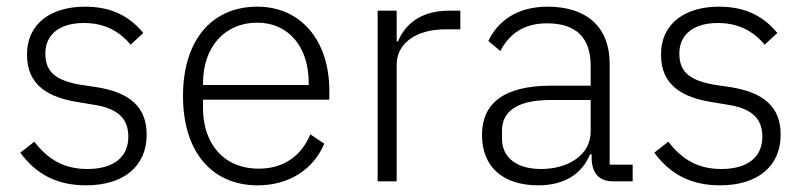

<svg xmlns="http://www.w3.org/2000/svg" viewBox="-20 -544 2419 576"><path d="M238 12C351 12 420 -45 420 -140C420 -222 371 -267 267 -283L226 -289C153 -301 116 -324 116 -383C116 -441 159 -475 232 -475C303 -475 345 -442 372 -410L410 -445C372 -491 320 -524 235 -524C136 -524 61 -476 61 -380C61 -288 125 -251 218 -237L260 -230C334 -219 365 -188 365 -134C365 -72 320 -37 242 -37C174 -37 125 -64 83 -119L41 -86C87 -23 149 12 238 12Z M753 12C850 12 921 -38 953 -113L911 -141C883 -74 829 -38 756 -38C651 -38 589 -113 589 -220V-245H968V-272C968 -422 883 -524 752 -524C616 -524 529 -424 529 -256C529 -88 616 12 753 12ZM752 -476C844 -476 906 -405 906 -297V-289H589V-294C589 -402 653 -476 752 -476Z M1170 0V-350C1170 -416 1231 -456 1316 -456H1361V-512H1327C1239 -512 1194 -468 1174 -420H1170V-512H1113V0Z M1878 0V-50H1809V-353C1809 -461 1742 -524 1623 -524C1530 -524 1473 -480 1445 -421L1481 -391C1509 -444 1553 -474 1621 -474C1708 -474 1752 -431 1752 -347V-287H1634C1486 -287 1426 -230 1426 -139C1426 -44 1488 12 1595 12C1675 12 1727 -24 1750 -81H1755V-63C1758 -25 1776 0 1820 0ZM1603 -37C1533 -37 1486 -69 1486 -128V-152C1486 -209 1530 -244 1632 -244H1752V-149C1752 -80 1686 -37 1603 -37Z M2140 12C2253 12 2322 -45 2322 -140C2322 -222 2273 -267 2169 -283L2128 -289C2055 -301 2018 -324 2018 -383C2018 -441 2061 -475 2134 -475C2205 -475 2247 -442 2274 -410L2312 -445C2274 -491 2222 -524 2137 -524C2038 -524 1963 -476 1963 -380C1963 -288 2027 -251 2120 -237L2162 -230C2236 -219 2267 -188 2267 -134C2267 -72 2222 -37 2144 -37C2076 -37 2027 -64 1985 -119L1943 -86C1989 -23 2051 12 2140 12Z"/></svg>

Font: IBM Plex Thai Looped Light
Style: Regular
Weight: 300
Designer: Mike Abbink, Paul van der Laan, Pieter van Rosmalen, Ben Mitchell, Mark Frömberg
Foundry: Bold Monday
Version: Version 1.0